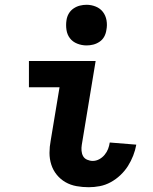

<svg xmlns="http://www.w3.org/2000/svg" viewBox="-20 -775 640 803"><path d="M351 8Q325 8 300 3.5Q275 -1 254 -13Q233 -25 217.5 -44Q202 -63 194.5 -86.5Q187 -110 187 -135.5Q187 -161 192 -187L229 -410H101V-520H380L322 -169Q320 -157 321 -144.5Q322 -132 327.5 -122Q333 -112 344.5 -107Q356 -102 368 -102Q382 -102 395 -109Q408 -116 417.5 -127.5Q427 -139 432 -152Q437 -165 439 -179L550 -170Q546 -147 537 -124Q528 -101 515 -80.5Q502 -60 483.5 -42.5Q465 -25 443 -13Q421 -1 397.5 3.5Q374 8 351 8ZM342 -585Q322 -585 303 -592.5Q284 -600 272.5 -615Q261 -630 258 -650Q255 -670 258 -690Q260 -705 267.5 -718Q275 -731 287.5 -739.5Q300 -748 314 -751.5Q328 -755 342 -755Q362 -755 380.5 -747.5Q399 -740 410.5 -725Q422 -710 425.5 -690Q429 -670 425 -650Q423 -635 416 -622Q409 -609 396.5 -600.5Q384 -592 370 -588.5Q356 -585 342 -585Z"/></svg>

Font: Iosevka HT Extrabold Extended
Style: Italic
Weight: 800
Width: 7
Italic angle: -9°
Monospace: yes
Designer: Belleve Invis
Foundry: Belleve Invis
Version: Version 32.3.0; ttfautohint (v1.8.4)